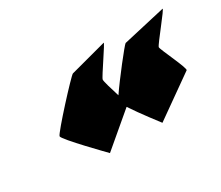

<svg xmlns="http://www.w3.org/2000/svg" viewBox="-67 -639 689 599"><g transform="rotate(-30 277.5 -340.0)"><path d="M77 -310C75 -300 187 -186 187 -186L304 -285C328 -248 376 -186 376 -186L523 -290C531 -292 483 -388 484 -396C485 -404 562 -496 554 -494L401 -459C396 -457 327 -369 300 -329C291 -357 281 -391 282 -396C283 -404 348 -496 342 -494L211 -459C203 -456 79 -321 77 -310Z"/></g></svg>

Font: Ampere
Style: CndIta
Weight: 400
Version: Version 1